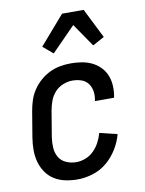

<svg xmlns="http://www.w3.org/2000/svg" viewBox="-86 -823 672 891"><g transform="rotate(-10 250.0 -377.0)"><path d="M207 8Q178 8 149.5 2Q121 -4 98 -18.5Q75 -33 59.5 -55.5Q44 -78 36.5 -105Q29 -132 29 -161.5Q29 -191 34 -221L54 -341Q58 -365 66 -390Q74 -415 89 -437.5Q104 -460 124.5 -478Q145 -496 169 -507.5Q193 -519 218.5 -523.5Q244 -528 269 -528Q294 -528 319 -524Q344 -520 365.5 -510Q387 -500 404.5 -483Q422 -466 431.5 -444Q441 -422 443 -397Q445 -372 441 -346L439 -336H349L350 -342Q354 -363 350.5 -383.5Q347 -404 335 -419.5Q323 -435 303.5 -441.5Q284 -448 262 -448Q240 -448 217.5 -439Q195 -430 179 -412Q163 -394 155 -372Q147 -350 143 -327L123 -207Q119 -182 120.5 -157Q122 -132 133.5 -112Q145 -92 167.5 -82Q190 -72 215 -72Q237 -72 259 -80.5Q281 -89 298 -106Q315 -123 326 -144Q337 -165 343 -187L426 -167Q417 -132 396.5 -98.5Q376 -65 346.5 -40Q317 -15 280 -3.5Q243 8 207 8ZM199 -587 152 -627 269 -762H371L441 -622L386 -592L311 -701Z"/></g></svg>

Font: Iosevka Term Curly Medium
Style: Italic
Weight: 500
Italic angle: -9°
Designer: Belleve Invis
Foundry: Belleve Invis
Version: Version 32.3.0